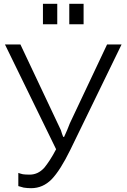

<svg xmlns="http://www.w3.org/2000/svg" viewBox="-20 -974 663 1006"><path d="M76 -68V1C87 4 96 7 104 9C117 11 130 12 143 12C185 12 220 -4 250 -34C281 -66 313 -117 348 -188L617 -741H541L346 -328C337 -304 327 -280 316 -257H311C307 -268 302 -280 299 -292C293 -304 288 -316 282 -328L87 -741H6L274 -192C251 -148 230 -117 212 -95C190 -71 165 -59 135 -59C119 -59 107 -60 100 -61C92 -63 84 -65 76 -68ZM205 -954V-847H280V-954ZM343 -954V-847H418V-954Z"/></svg>

Font: Cheyenne Sans Light
Style: Regular
Weight: 300
Designer: The Public Sans project authors (U.S. Web Design System), Libre Franklin designed by Pablo Impallari and Rodrigo Fuenzal
Foundry: The Cheyenne Sans Project Authors
Version: Version 2.007